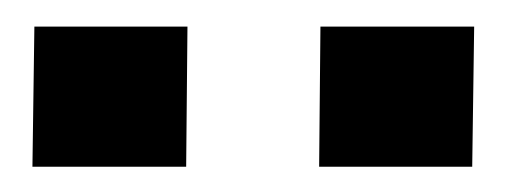

<svg xmlns="http://www.w3.org/2000/svg" viewBox="-20 -742 390 148"><path d="M227 -721.5H345.5L344 -613.5H226ZM6.5 -721.5H124.5L123.5 -613.5H5Z"/></svg>

Font: 1883 Sans SemiBold
Style: Regular
Weight: 600
Designer: 1883 Sans project is a fork of Public Sans.
Version: Version 1.009